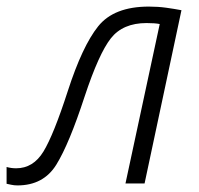

<svg xmlns="http://www.w3.org/2000/svg" viewBox="-63 -557 605 583"><path d="M-10 6Q69 6 108 -57Q147 -120 194 -264Q237 -394 273.5 -440.5Q310 -487 382 -487Q408 -487 422 -484L318 0H376L488 -526Q467 -530 442 -533.5Q417 -537 389 -537Q283 -537 235 -477Q187 -417 143 -281Q100 -148 69 -97Q38 -46 -14 -46Q-29 -46 -43 -50V1Q-38 2 -29 4Q-20 6 -10 6Z"/></svg>

Font: Noto Sans UI Light
Style: Italic
Weight: 300
Italic angle: -12°
Designer: Monotype Design Team
Foundry: Monotype Imaging Inc.
Version: Version 1.901